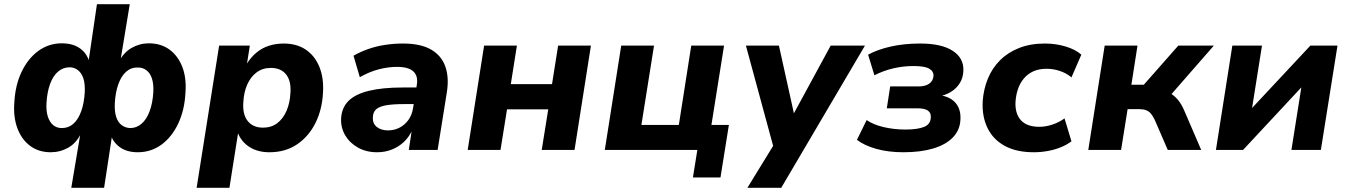

<svg xmlns="http://www.w3.org/2000/svg" viewBox="-20 -713 6413 913"><path d="M319 180 363 -82H367Q344 -33 305 -11Q266 11 221 11Q165 11 124.5 -18.5Q84 -48 63.5 -101Q43 -154 48 -223Q52 -307 82.5 -371Q113 -435 162.5 -471Q212 -507 274 -507Q327 -507 361 -482.5Q395 -458 406 -414H400L441 -693H597L551 -414H542Q567 -463 605.5 -485Q644 -507 688 -507Q745 -507 785.5 -477.5Q826 -448 846.5 -396Q867 -344 862 -274Q858 -190 827.5 -125.5Q797 -61 747.5 -25Q698 11 635 11Q582 11 548 -14.5Q514 -40 503 -83L515 -82L475 180ZM274 -104Q306 -104 329 -124.5Q352 -145 366 -183.5Q380 -222 383 -274Q385 -314 376.5 -340Q368 -366 350.5 -379.5Q333 -393 311 -393Q280 -393 256 -372.5Q232 -352 218 -313.5Q204 -275 201 -222Q199 -185 207.5 -158.5Q216 -132 233 -118Q250 -104 274 -104ZM599 -104Q629 -104 653 -124.5Q677 -145 691.5 -184Q706 -223 709 -275Q711 -312 703 -338Q695 -364 677.5 -378Q660 -392 636 -392Q604 -393 580.5 -372.5Q557 -352 543 -313.5Q529 -275 526 -223Q524 -183 532.5 -157Q541 -131 558.5 -118Q576 -105 599 -104Z M915 180 1022 -496H1168L1154 -407H1152Q1172 -440 1199 -462.5Q1226 -485 1259 -495.5Q1292 -506 1329 -506Q1391 -506 1434 -477Q1477 -448 1498.5 -395.5Q1520 -343 1516 -274Q1512 -192 1480 -128Q1448 -64 1392.5 -26.5Q1337 11 1261 11Q1205 11 1165.5 -14.5Q1126 -40 1109 -86H1113L1071 180ZM1231 -106Q1270 -106 1298 -127Q1326 -148 1342.5 -186Q1359 -224 1361 -272Q1365 -328 1340.5 -359Q1316 -390 1268 -390Q1229 -390 1200.5 -369Q1172 -348 1155.5 -310.5Q1139 -273 1137 -225Q1133 -169 1158 -137.5Q1183 -106 1231 -106Z M1773 11Q1722 11 1682.5 -11Q1643 -33 1621.5 -69.5Q1600 -106 1602 -150Q1605 -201 1637 -233Q1669 -265 1733.5 -281Q1798 -297 1897 -297H1974L1962 -218H1899Q1849 -218 1817 -212.5Q1785 -207 1769.5 -194Q1754 -181 1753 -156Q1751 -126 1771.5 -109.5Q1792 -93 1825 -93Q1855 -93 1880 -106Q1905 -119 1922 -142.5Q1939 -166 1944 -198L1962 -309Q1969 -352 1945.5 -373.5Q1922 -395 1868 -395Q1826 -395 1781.5 -383.5Q1737 -372 1691 -346L1661 -448Q1692 -466 1730 -479.5Q1768 -493 1810.5 -499.5Q1853 -506 1896 -506Q1980 -506 2029.5 -477.5Q2079 -449 2097.5 -397Q2116 -345 2105 -275L2061 0H1924L1939 -100H1943Q1927 -63 1901 -38.5Q1875 -14 1842.5 -1.5Q1810 11 1773 11Z M2204 0 2282 -496H2438L2409 -313H2605L2634 -496H2790L2712 0H2556L2587 -193H2391L2360 0Z M3275 131 3296 0H2856L2934 -496H3090L3030 -119H3208L3267 -496H3423L3363 -119H3446L3406 131Z M3534 180 3674 -48 3666 16 3527 -496H3684L3761 -148H3741L3930 -496H4093L3695 180Z M4277 11Q4204 11 4147 -5Q4090 -21 4055 -48L4101 -142Q4133 -120 4182.5 -108.5Q4232 -97 4285 -97Q4343 -97 4374 -109.5Q4405 -122 4406 -154Q4408 -176 4392.5 -187Q4377 -198 4342 -198H4197L4213 -302H4348Q4380 -302 4398.5 -315Q4417 -328 4419 -352Q4420 -374 4398.5 -386.5Q4377 -399 4324 -399Q4275 -399 4228 -388Q4181 -377 4138 -355L4108 -453Q4154 -478 4217 -492Q4280 -506 4356 -506Q4458 -506 4511 -471Q4564 -436 4561 -376Q4560 -344 4544.5 -318.5Q4529 -293 4502.5 -276.5Q4476 -260 4441 -254L4445 -261Q4498 -254 4524 -223.5Q4550 -193 4547 -144Q4545 -95 4511.5 -60Q4478 -25 4418 -7Q4358 11 4277 11Z M4896 11Q4813 11 4757.5 -19.5Q4702 -50 4675.5 -105Q4649 -160 4653 -232Q4657 -289 4677.5 -339Q4698 -389 4735.5 -426.5Q4773 -464 4826.5 -485Q4880 -506 4949 -506Q5000 -506 5047 -492Q5094 -478 5122 -453L5075 -345Q5053 -364 5021.5 -375Q4990 -386 4957 -386Q4920 -386 4893 -373.5Q4866 -361 4848 -339Q4830 -317 4820.5 -289Q4811 -261 4809 -229Q4806 -174 4834 -142Q4862 -110 4923 -110Q4952 -110 4984 -120.5Q5016 -131 5042 -150L5075 -41Q5054 -25 5025 -13Q4996 -1 4962.5 5Q4929 11 4896 11Z M5155 0 5233 -496H5389L5360 -310H5419L5583 -496H5752L5531 -243L5504 -281Q5530 -279 5549 -267Q5568 -255 5583.5 -235.5Q5599 -216 5611 -188L5692 0H5533L5471 -143Q5462 -162 5452.5 -173Q5443 -184 5430 -189Q5417 -194 5398 -194H5342L5311 0Z M5762 0 5840 -496H5981L5930 -175H5911L6211 -496H6340L6261 0H6121L6172 -322H6191L5891 0Z"/></svg>

Font: Nunito Sans 10pt ExtraBold
Style: Italic
Weight: 800
Italic angle: -9°
Designer: Vernon Adams
Foundry: Vernon Adams
Version: Version 3.101;gftools[0.9.27]